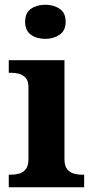

<svg xmlns="http://www.w3.org/2000/svg" viewBox="-20 -790 392 810"><path d="M17 0V-53H29Q44 -53 60.5 -57.5Q77 -62 88.5 -75.9Q100 -89.8 100 -117.7V-422Q100 -448.9 88 -462Q76 -475 59.5 -479Q43 -483 29 -483H17V-536H252V-118Q252 -90 263.5 -76Q275 -62 292 -57.5Q309 -53 323 -53H335V0ZM171.1 -626Q135 -626 110.5 -643.5Q86 -661 86 -698Q86 -736 110.8 -753Q135.5 -770 171.5 -770Q206 -770 231.5 -753Q257 -736 257 -698Q257 -661 231.4 -643.5Q205.8 -626 171.1 -626Z"/></svg>

Font: Noto Naskh Arabic UI
Style: Regular
Weight: 400
Designer: Monotype Design Team, David Williams, Mohamad Dakak and Nizar Qandah
Foundry: Monotype Imaging Inc.
Version: Version 2.014